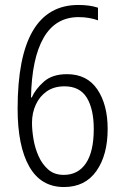

<svg xmlns="http://www.w3.org/2000/svg" viewBox="-20 -743 499 774"><path d="M51 -305Q51 -723 296 -723Q342 -723 375 -712V-661Q359 -667 339 -670.5Q319 -674 297 -674Q204 -674 156 -591Q108 -508 105 -350H108Q123 -384 157 -414Q191 -444 250 -444Q331 -444 372.5 -382.5Q414 -321 414 -223Q414 -118 368.5 -53.5Q323 11 238 11Q145 11 98 -71.5Q51 -154 51 -305ZM237 -38Q295 -38 326.5 -85Q358 -132 358 -223Q358 -303 330 -349Q302 -395 240 -395Q198 -395 169 -375Q140 -355 124.5 -321.5Q109 -288 109 -248Q109 -218 115 -182Q121 -146 135.5 -113.5Q150 -81 174.5 -59.5Q199 -38 237 -38Z"/></svg>

Font: Noto Sans Gujarati UI Condensed Light
Style: Regular
Weight: 300
Width: 3
Designer: Jelle Bosma - Monotype Design Team, Universal Thirst
Foundry: Monotype Imaging Inc.
Version: Version 2.106; ttfautohint (v1.8.4.7-5d5b)